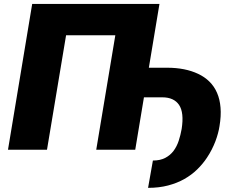

<svg xmlns="http://www.w3.org/2000/svg" viewBox="-20 -747 1216 958"><path d="M19.9 0 140.6 -727.3H775.6L722.7 -409.1H813.9Q903.8 -409.1 968.4 -378.6Q1001.1 -363.3 1025 -339.7Q1049 -316.1 1063 -283.7Q1077.1 -251.4 1080.4 -210Q1083.8 -168.7 1075.3 -117.9Q1072.8 -100.9 1067.6 -81.7Q1062.5 -62.5 1054.9 -42.3Q1047.2 -22 1036.6 -1.1Q1025.9 19.9 1012.4 40.1Q992.2 70.7 964.3 98Q936.4 125.4 900.2 146Q864 166.5 818.9 178.4Q773.8 190.3 718.8 190.3L742.9 54Q779.5 54 804.5 40.8Q829.5 27.7 845.9 5.9Q862.2 -16 871.6 -44.4Q881 -72.8 886.4 -103.7Q899.1 -185 873.6 -223.2Q848 -261.4 789.8 -261.4H698.2L654.8 0H460.2L555.4 -571H309.7L214.5 0Z"/></svg>

Font: Inter P Black
Style: Italic
Weight: 900
Italic angle: -9.40001°
Designer: Rasmus Andersson
Foundry: rsms
Version: Version 3.018;git-588b23468